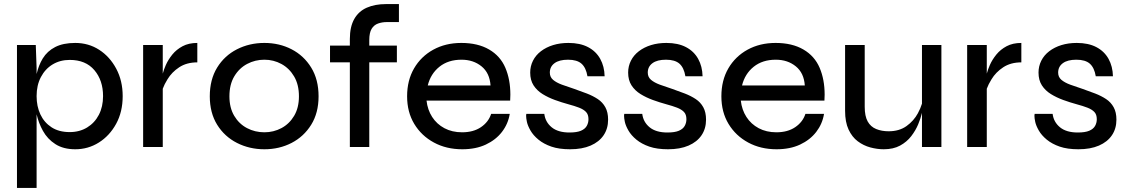

<svg xmlns="http://www.w3.org/2000/svg" viewBox="-20 -719 5518 939"><path d="M348 11Q290 11 251 -14Q212 -39 190 -79Q169 -117 159 -160V200H63V-499H155L159 -386V-357Q169 -400 189 -433Q211 -469 250 -489Q289 -509 348 -509Q413 -509 465 -475.5Q517 -442 548.5 -383Q580 -324 580 -249Q580 -172 548 -113.5Q516 -55 463.5 -22Q411 11 348 11ZM321 -73Q369 -73 406 -95.5Q443 -118 463.5 -157.5Q484 -197 484 -249Q484 -326 441.5 -376Q399 -426 321 -426Q274 -426 237.5 -404Q201 -382 180 -342Q159 -302 159 -249Q159 -199 177.5 -159.5Q196 -120 232 -96.5Q268 -73 321 -73Z M680 -499H776V-359Q781 -378 791 -401Q803 -428 823 -452.5Q843 -477 873 -493Q903 -509 945 -509V-414Q893 -414 856.5 -390Q820 -366 799 -331Q784 -307 776 -285V0H680Z M1273 11Q1200 11 1139 -20Q1078 -51 1042 -109Q1006 -167 1006 -248Q1006 -330 1042 -388.5Q1078 -447 1139 -478Q1200 -509 1273 -509Q1346 -509 1406 -478Q1466 -447 1502 -388.5Q1538 -330 1538 -248Q1538 -167 1502 -109Q1466 -51 1406 -20Q1346 11 1273 11ZM1273 -72Q1318 -72 1356.5 -92.5Q1395 -113 1418.5 -152.5Q1442 -192 1442 -248Q1442 -305 1418.5 -345Q1395 -385 1356.5 -406Q1318 -427 1273 -427Q1228 -427 1189 -406.5Q1150 -386 1126 -346Q1102 -306 1102 -248Q1102 -192 1125.5 -152.5Q1149 -113 1188 -92.5Q1227 -72 1273 -72Z M1594 -496H1691V-528Q1691 -588 1712.5 -626Q1734 -664 1774 -681.5Q1814 -699 1867 -699H1931V-611H1871Q1849 -611 1829 -604Q1809 -597 1797.5 -578Q1786 -559 1786 -523V-496H1921V-414H1786V0H1691V-414H1594Z M2382 -162H2473Q2465 -113 2435 -74Q2405 -35 2356 -12Q2307 11 2241 11Q2163 11 2102 -22Q2041 -55 2006 -113Q1971 -171 1971 -248Q1971 -326 2005 -384.5Q2039 -443 2099 -476Q2159 -509 2236 -509Q2317 -509 2372 -477Q2427 -445 2451.5 -387.5Q2476 -330 2476 -256Q2476 -242 2475 -227H2066Q2071 -182 2093.5 -147Q2116 -112 2153.5 -92Q2191 -72 2240 -72Q2295 -72 2332 -97Q2369 -122 2382 -162ZM2237 -427Q2172 -427 2129 -392.5Q2086 -358 2072 -301H2379Q2375 -362 2335 -394.5Q2295 -427 2237 -427Z M2554 -162H2642Q2647 -122 2678 -96.5Q2709 -71 2765 -71Q2801 -71 2821 -79.5Q2841 -88 2849.5 -103Q2858 -118 2858 -136Q2858 -159 2846 -171.5Q2834 -184 2812 -192.5Q2790 -201 2760 -209Q2727 -218 2694 -230Q2661 -242 2633.5 -259Q2606 -276 2589.5 -301.5Q2573 -327 2573 -364Q2573 -395 2586.5 -422Q2600 -449 2625.5 -468.5Q2651 -488 2685 -498.5Q2719 -509 2760 -509Q2817 -509 2856 -488.5Q2895 -468 2915.5 -431Q2936 -394 2937 -346H2853Q2846 -388 2824 -407.5Q2802 -427 2758 -427Q2715 -427 2692 -410Q2669 -393 2669 -364Q2669 -342 2685 -328.5Q2701 -315 2728 -305Q2755 -295 2789 -284Q2821 -273 2850.5 -261.5Q2880 -250 2903.5 -234.5Q2927 -219 2940.5 -194.5Q2954 -170 2954 -134Q2954 -90 2932 -57.5Q2910 -25 2868.5 -7Q2827 11 2768 11Q2714 11 2676.5 -2Q2639 -15 2613.5 -36Q2588 -57 2574.5 -80.5Q2561 -104 2557 -122.5Q2553 -141 2553 -153Q2553 -158 2554 -162Z M3033 -162H3121Q3126 -122 3157 -96.5Q3188 -71 3244 -71Q3280 -71 3300 -79.5Q3320 -88 3328.5 -103Q3337 -118 3337 -136Q3337 -159 3325 -171.5Q3313 -184 3291 -192.5Q3269 -201 3239 -209Q3206 -218 3173 -230Q3140 -242 3112.5 -259Q3085 -276 3068.5 -301.5Q3052 -327 3052 -364Q3052 -395 3065.5 -422Q3079 -449 3104.5 -468.5Q3130 -488 3164 -498.5Q3198 -509 3239 -509Q3296 -509 3335 -488.5Q3374 -468 3394.5 -431Q3415 -394 3416 -346H3332Q3325 -388 3303 -407.5Q3281 -427 3237 -427Q3194 -427 3171 -410Q3148 -393 3148 -364Q3148 -342 3164 -328.5Q3180 -315 3207 -305Q3234 -295 3268 -284Q3300 -273 3329.5 -261.5Q3359 -250 3382.5 -234.5Q3406 -219 3419.5 -194.5Q3433 -170 3433 -134Q3433 -90 3411 -57.5Q3389 -25 3347.5 -7Q3306 11 3247 11Q3193 11 3155.5 -2Q3118 -15 3092.5 -36Q3067 -57 3053.5 -80.5Q3040 -104 3036 -122.5Q3032 -141 3032 -153Q3032 -158 3033 -162Z M3919 -162H4010Q4002 -113 3972 -74Q3942 -35 3893 -12Q3844 11 3778 11Q3700 11 3639 -22Q3578 -55 3543 -113Q3508 -171 3508 -248Q3508 -326 3542 -384.5Q3576 -443 3636 -476Q3696 -509 3773 -509Q3854 -509 3909 -477Q3964 -445 3988.5 -387.5Q4013 -330 4013 -256Q4013 -242 4012 -227H3603Q3608 -182 3630.5 -147Q3653 -112 3690.5 -92Q3728 -72 3777 -72Q3832 -72 3869 -97Q3906 -122 3919 -162ZM3774 -427Q3709 -427 3666 -392.5Q3623 -358 3609 -301H3916Q3912 -362 3872 -394.5Q3832 -427 3774 -427Z M4584 0H4489V-167Q4483 -141 4470.5 -111Q4458 -81 4436.5 -53Q4415 -25 4382 -7Q4349 11 4302 11Q4270 11 4236.5 2Q4203 -7 4175 -28Q4147 -49 4130 -85.5Q4113 -122 4113 -177V-499H4209V-197Q4209 -151 4223.5 -125Q4238 -99 4265 -88Q4292 -77 4326 -77Q4378 -77 4413.5 -102.5Q4449 -128 4469 -165Q4482 -189 4489 -212V-499H4584Z M4710 -499H4806V-359Q4811 -378 4821 -401Q4833 -428 4853 -452.5Q4873 -477 4903 -493Q4933 -509 4975 -509V-414Q4923 -414 4886.5 -390Q4850 -366 4829 -331Q4814 -307 4806 -285V0H4710Z M5040 -162H5128Q5133 -122 5164 -96.5Q5195 -71 5251 -71Q5287 -71 5307 -79.5Q5327 -88 5335.5 -103Q5344 -118 5344 -136Q5344 -159 5332 -171.5Q5320 -184 5298 -192.5Q5276 -201 5246 -209Q5213 -218 5180 -230Q5147 -242 5119.5 -259Q5092 -276 5075.5 -301.5Q5059 -327 5059 -364Q5059 -395 5072.5 -422Q5086 -449 5111.5 -468.5Q5137 -488 5171 -498.5Q5205 -509 5246 -509Q5303 -509 5342 -488.5Q5381 -468 5401.5 -431Q5422 -394 5423 -346H5339Q5332 -388 5310 -407.5Q5288 -427 5244 -427Q5201 -427 5178 -410Q5155 -393 5155 -364Q5155 -342 5171 -328.5Q5187 -315 5214 -305Q5241 -295 5275 -284Q5307 -273 5336.5 -261.5Q5366 -250 5389.5 -234.5Q5413 -219 5426.5 -194.5Q5440 -170 5440 -134Q5440 -90 5418 -57.5Q5396 -25 5354.5 -7Q5313 11 5254 11Q5200 11 5162.5 -2Q5125 -15 5099.5 -36Q5074 -57 5060.5 -80.5Q5047 -104 5043 -122.5Q5039 -141 5039 -153Q5039 -158 5040 -162Z"/></svg>

Font: Syne Med Modified
Style: Regular
Weight: 500
Designer: Lucas Descroix
Foundry: Bonjour Monde
Version: Version 2.200